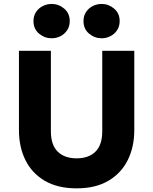

<svg xmlns="http://www.w3.org/2000/svg" viewBox="-20 -964 796 998"><path d="M378.5 15Q280 15 213.2 -24Q146.5 -63 112.5 -131.2Q78.5 -199.5 78.5 -288V-700H244.5V-282Q244.5 -210.5 280 -175.8Q315.5 -141 378.5 -141Q441 -141 476.2 -175.8Q511.5 -210.5 511.5 -282V-700H678V-288Q678 -200 644 -131.8Q610 -63.5 543.2 -24.2Q476.5 15 378.5 15ZM248.5 -765Q212 -765 183 -789.2Q154 -813.5 154 -854.5Q154 -881.5 167.2 -901.5Q180.5 -921.5 202.2 -932.5Q224 -943.5 248.5 -943.5Q285 -943.5 313.8 -919.2Q342.5 -895 342.5 -854.5Q342.5 -827 329 -806.8Q315.5 -786.5 294 -775.8Q272.5 -765 248.5 -765ZM508.5 -765Q472 -765 443 -789.2Q414 -813.5 414 -854.5Q414 -881.5 427.2 -901.5Q440.5 -921.5 462 -932.5Q483.5 -943.5 508.5 -943.5Q544.5 -943.5 573.2 -919.2Q602 -895 602 -854.5Q602 -827 588.5 -806.8Q575 -786.5 553.5 -775.8Q532 -765 508.5 -765Z"/></svg>

Font: Geologica Roman
Style: Bold
Weight: 700
Designer: Sindre Bremnes, Frode Helland
Foundry: Monokrom Skriftforlag AS
Version: Version 1.010;gftools[0.9.28]